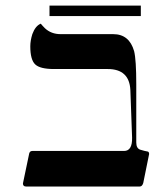

<svg xmlns="http://www.w3.org/2000/svg" viewBox="-20 -679 588 699"><path d="M522.9 -118.2 501.5 -12.7Q497.6 0 488.8 0H74.7Q63.5 0 63.5 -11.2L86.4 -120.6Q88.9 -129.4 97.7 -129.4H431.6Q461.9 -129.4 460.9 -177.7L454.6 -351.6Q450.7 -427.7 372.1 -427.7H176.3Q125.5 -427.7 107.9 -444.8Q90.3 -461.9 90.3 -510.3Q90.3 -530.8 97.7 -554.7Q108.9 -585 128.4 -592.8Q134.8 -585 143.6 -576.2Q166.5 -554.7 200.7 -554.7H392.1Q450.7 -554.7 468.3 -492.7Q476.1 -460.9 476.1 -372.1V-160.2Q476.1 -138.7 490.7 -134Q505.4 -129.4 519 -127Q522.9 -124.5 522.9 -118.2ZM492.7 -620.6H160.2V-658.7H492.7Z"/></svg>

Font: Accordance
Style: Regular
Weight: 400
Version: Version 1.1 (build May 11, 2018) Miklal Software Solutions, 